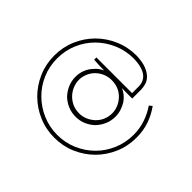

<svg xmlns="http://www.w3.org/2000/svg" viewBox="-167 -851 1324 1324"><g transform="rotate(-45 495.0 -189.0)"><path d="M723 136Q673 172 615.5 192Q558 212 489 212Q406 212 333 180.5Q260 149 206 95Q151 40 119.5 -33Q88 -106 88 -189Q88 -272 119.5 -345Q151 -418 206 -473Q260 -527 333 -558.5Q406 -590 489 -590Q572 -590 645 -558.5Q718 -527 772.5 -472.5Q827 -418 858.5 -344.5Q890 -271 890 -188Q888 -130 874 -93.5Q860 -57 839 -36Q819 -15 793.5 -7.5Q768 0 743 0H659V-47L660 -101Q651 -79 635 -59.5Q619 -40 597 -25Q574 -11 547 -2Q520 7 489 7Q448 7 412.5 -8.5Q377 -24 350 -50Q324 -77 309 -112Q294 -147 294 -188Q294 -228 309 -263.5Q324 -299 350 -326Q377 -352 412.5 -367.5Q448 -383 489 -383Q526 -383 558 -370Q590 -357 614 -334Q630 -321 641 -305.5Q652 -290 659 -274Q659 -299 660 -324Q661 -349 663 -375H685V-27H748Q772 -27 791.5 -35Q811 -43 825 -59Q842 -78 851.5 -110Q861 -142 862 -188Q862 -265 832.5 -333.5Q803 -402 752.5 -453Q702 -504 634 -533Q566 -562 489 -562Q412 -562 344 -533Q276 -504 226 -453Q175 -402 145.5 -333.5Q116 -265 116 -188Q116 -111 145.5 -43Q175 25 226 76Q276 126 344 155Q412 184 489 184Q550 184 604.5 165.5Q659 147 706 115Q710 121 714.5 126Q719 131 723 136ZM364 -86Q383 -61 411.5 -45Q440 -29 474 -26Q507 -23 537 -33Q567 -43 591 -63Q615 -82 630 -109.5Q645 -137 648 -169Q652 -202 643.5 -233Q635 -264 615 -290Q595 -316 566.5 -331.5Q538 -347 504 -351Q471 -353 441 -343Q411 -333 387 -313Q363 -293 347.5 -265.5Q332 -238 329 -205Q325 -172 334.5 -141.5Q344 -111 364 -86Z"/></g></svg>

Font: Josefin Slab Light
Style: Regular
Weight: 300
Designer: Santiago Orozco
Foundry: Typemade
Version: Version 2.000